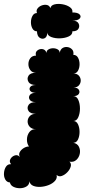

<svg xmlns="http://www.w3.org/2000/svg" viewBox="-102 -767 467 987"><path d="M88 -606Q73 -606 65 -620Q57 -634 57 -652.5Q57 -671 65 -685.5Q73 -700 88 -700Q83 -713 91 -723.5Q99 -734 112.5 -739Q126 -744 139 -741.5Q152 -739 157 -725Q160 -740 178.5 -744.5Q197 -749 219.5 -745Q242 -741 257.5 -730Q273 -719 270 -703Q298 -703 307.5 -692.5Q317 -682 307.5 -671.5Q298 -661 270 -661Q294 -661 301.5 -647Q309 -633 301.5 -619.5Q294 -606 270 -606Q271 -589 252 -580Q233 -571 207.5 -570Q182 -569 162 -576.5Q142 -584 141 -600Q141 -578 128.5 -571Q116 -564 102.5 -572.5Q89 -581 88 -606ZM-51 171Q-67 170 -75 155.5Q-83 141 -81.5 122Q-80 103 -71 89.5Q-62 76 -45 77Q-56 64 -48.5 50.5Q-41 37 -26 32Q-11 27 0 40Q-7 27 -0.5 15Q6 3 19.5 -5.5Q33 -14 47 -14Q36 -29 36.5 -50.5Q37 -72 49 -88Q61 -104 83 -103Q62 -103 51 -115Q40 -127 40 -142.5Q40 -158 51 -170Q62 -182 83 -182Q54 -182 44.5 -197Q35 -212 44.5 -227Q54 -242 83 -242Q59 -242 51 -254Q43 -266 51 -278Q59 -290 83 -290Q61 -290 53.5 -300Q46 -310 53.5 -320Q61 -330 83 -330Q54 -330 44.5 -346Q35 -362 44.5 -377.5Q54 -393 83 -393Q64 -393 54 -406.5Q44 -420 44 -437.5Q44 -455 54 -468Q64 -481 83 -481Q78 -498 90 -507.5Q102 -517 117 -514.5Q132 -512 137 -495Q137 -507 147.5 -513Q158 -519 171 -519Q184 -519 194.5 -513Q205 -507 205 -495Q208 -513 219.5 -520Q231 -527 245 -525Q259 -523 268.5 -513Q278 -503 275 -485Q291 -485 299 -470.5Q307 -456 307 -437Q307 -418 299 -403.5Q291 -389 275 -389Q294 -389 303.5 -378Q313 -367 313 -353Q313 -339 303.5 -328Q294 -317 275 -317Q296 -317 303 -306Q310 -295 303 -284Q296 -273 275 -273Q292 -273 300.5 -253.5Q309 -234 309 -209Q309 -184 300.5 -164.5Q292 -145 275 -145Q291 -145 299 -128Q307 -111 307 -89Q307 -67 299 -50Q291 -33 275 -33Q296 -29 304 -12Q312 5 308 24Q304 43 290 55.5Q276 68 255 64Q266 74 261.5 89.5Q257 105 244 118.5Q231 132 215.5 137.5Q200 143 189 132Q193 149 181 162.5Q169 176 149 184Q129 192 107.5 193.5Q86 195 69.5 188.5Q53 182 49 165Q49 182 35 191Q21 200 2 200.5Q-17 201 -32.5 193.5Q-48 186 -51 171Z"/></svg>

Font: Rubik Bubbles
Style: Regular
Weight: 400
Designer: Hubert and Fischer, NaN
Foundry: Hubert and Fischer, NaN
Version: Version 2.200